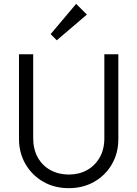

<svg xmlns="http://www.w3.org/2000/svg" viewBox="-20 -971 716 1001"><path d="M339 10Q264 10 205.5 -23.5Q147 -57 113 -115.5Q79 -174 79 -247V-688H153V-251Q153 -193 177 -150Q201 -107 243.5 -84Q286 -61 339 -61Q392 -61 433.5 -84Q475 -107 499.5 -149.5Q524 -192 524 -250V-688H597V-246Q597 -173 563.5 -115Q530 -57 471.5 -23.5Q413 10 339 10ZM276 -761 244 -793 377 -951 433 -895Z"/></svg>

Font: Outfit Thin Light
Style: Regular
Weight: 300
Version: Version 1.100;gftools[0.9.27]